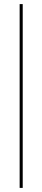

<svg xmlns="http://www.w3.org/2000/svg" viewBox="-20 -750 207 938"><path d="M91 168H76V-730H91Z"/></svg>

Font: Work Sans Thin
Style: Regular
Weight: 260
Designer: Wei Huang
Foundry: Wei Huang
Version: Version 1.500